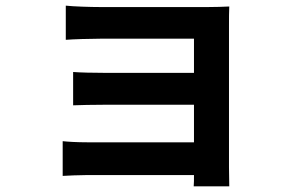

<svg xmlns="http://www.w3.org/2000/svg" viewBox="-20 -585 1040 680"><path d="M213 -565V-444C237 -446 300 -448 337 -448H667V-327H348C310 -327 265 -328 239 -330V-212C262 -213 310 -214 348 -214H667V-81H289C253 -81 219 -83 202 -85V38C219 37 260 35 288 35H667C667 50 667 66 666 75H792C792 57 791 23 791 7V-495C791 -516 791 -549 792 -562C776 -561 739 -560 715 -560H337C300 -560 239 -562 213 -565Z"/></svg>

Font: Noto Sans HK
Style: Bold
Weight: 700
Designer: Ryoko NISHIZUKA 西塚涼子 (kana, bopomofo & ideographs); Paul D. Hunt (Latin, Greek & Cyrillic); Sandoll Communications 산돌커뮤니
Foundry: Adobe
Version: Version 2.002;hotconv 1.0.116;makeotfexe 2.5.65601